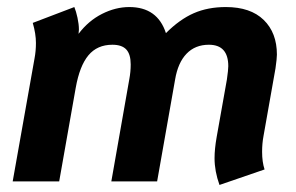

<svg xmlns="http://www.w3.org/2000/svg" viewBox="-20 -515 841 545"><path d="M589 -66Q589 -92 595 -126L624 -289Q628 -317 628 -327Q628 -388 573 -388Q534 -388 509.5 -362.5Q485 -337 477 -289L426 0H296L347 -290Q351 -311 351 -332Q351 -361 338.5 -374.5Q326 -388 299 -388Q256 -388 231 -358Q206 -328 195 -266L148 0H16L78 -349Q82 -370 82 -393Q82 -419 73 -450L191 -495Q196 -483 200 -464.5Q204 -446 204 -431L203 -419Q231 -456 269.5 -475.5Q308 -495 347 -495Q427 -495 451 -421Q490 -460 530 -477.5Q570 -495 621 -495Q691 -495 728.5 -458.5Q766 -422 766 -360Q766 -349 762 -321L728 -129Q724 -108 724 -84Q724 -55 731 -34L603 10Q589 -29 589 -66Z"/></svg>

Font: Niramit
Style: Bold Italic
Weight: 700
Italic angle: -10°
Designer: Katatrad Aksorn Co.,Ltd.
Foundry: Cadson Demak Co.,Ltd.
Version: Version 1.001; ttfautohint (v1.6)